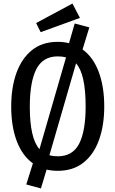

<svg xmlns="http://www.w3.org/2000/svg" viewBox="-20 -957 655 1090"><path d="M307.7 -719.5Q341.5 -719.5 371.8 -711.8L404.1 -823.6L487.2 -801.5L448.7 -676.4Q509.2 -632.3 540.5 -548.7Q571.8 -465.1 571.8 -352.8Q571.8 -245.1 542.1 -162.6Q512.3 -80 453.6 -33.6Q394.9 12.8 307.7 12.8Q274.4 12.8 244.6 5.6L212.3 112.8L129.2 90.3L166.7 -29.7Q106.2 -73.3 74.9 -156.7Q43.6 -240 43.6 -351.8Q43.6 -460 73.3 -542.8Q103.1 -625.6 161.8 -672.6Q220.5 -719.5 307.7 -719.5ZM307.7 -636.9Q223.1 -636.9 186.2 -564.1Q149.2 -491.3 149.2 -351.8Q149.2 -171.3 204.1 -110.3L354.9 -631.3Q333.8 -636.9 307.7 -636.9ZM466.2 -352.8Q466.2 -536.9 411.8 -597.4L260.5 -75.4Q281.5 -69.7 307.7 -69.7Q392.8 -69.7 429.5 -141.5Q466.2 -213.3 466.2 -352.8ZM391.3 -936.9 433.8 -855.4 210.8 -774.4 185.1 -826.2Z"/></svg>

Font: Fira Code Retina
Style: Regular
Weight: 450
Monospace: yes
Designer: Carrois Corporate, Edenspiekermann AG, Nikita Prokopov
Foundry: Carrois Corporate, Edenspiekermann AG, Nikita Prokopov
Version: Version 6.002